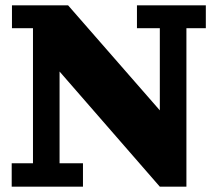

<svg xmlns="http://www.w3.org/2000/svg" viewBox="-20 -702 805 722"><path d="M581 0 204 -433 236 -682 581 -287ZM24 0V-88H104V-596H25V-682H236L204 -433V-88H292V0ZM581 0 577 -287H581V-596H495V-682H754V-596H681V0Z"/></svg>

Font: Montagu Slab
Style: Bold
Weight: 700
Designer: Florian Karsten
Foundry: Florian Karsten
Version: Version 1.000